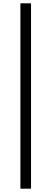

<svg xmlns="http://www.w3.org/2000/svg" viewBox="-20 -858 309 1157"><path d="M103 279H167V-838H103Z"/></svg>

Font: Source Han Sans HK
Style: Regular
Weight: 400
Designer: Ryoko NISHIZUKA 西塚涼子 (kana, bopomofo & ideographs); Paul D. Hunt (Latin, Greek & Cyrillic); Sandoll Communications 산돌커뮤니
Foundry: Adobe
Version: Version 2.000;hotconv 1.0.107;makeotfexe 2.5.65593